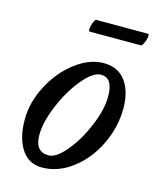

<svg xmlns="http://www.w3.org/2000/svg" viewBox="-92 -627 572 705"><g transform="rotate(15 193.5 -274.5)"><path d="M173.8 -514.2Q169.9 -516.1 171.1 -526.6Q172.4 -537.1 177.5 -549.6Q182.6 -562 187 -562H384.8Q388.2 -560.1 386.7 -549.6Q385.3 -539.1 379.4 -526.6Q373.5 -514.2 369.1 -514.2ZM133.8 13.2Q83 13.2 55.4 -29.1Q27.8 -71.3 27.8 -141.1Q27.8 -206.5 61.5 -271Q95.2 -335.4 148.4 -375.7Q201.7 -416 254.9 -416Q309.6 -416 338.4 -377.2Q367.2 -338.4 367.2 -273.9Q367.2 -202.1 335.2 -135.7Q303.2 -69.3 249 -28.1Q194.8 13.2 133.8 13.2ZM146 -36.1Q174.8 -36.1 211.9 -80.8Q249 -125.5 275.4 -188.7Q301.8 -252 301.8 -300.8Q301.8 -372.1 256.8 -372.1Q226.1 -372.1 187.3 -325.2Q148.4 -278.3 121.3 -213.6Q94.2 -148.9 94.2 -100.1Q94.2 -36.1 146 -36.1Z"/></g></svg>

Font: Junicode SmCond Medium
Style: Italic
Weight: 500
Width: 4
Italic angle: -11°
Designer: Peter S. Baker
Version: Version 2.206